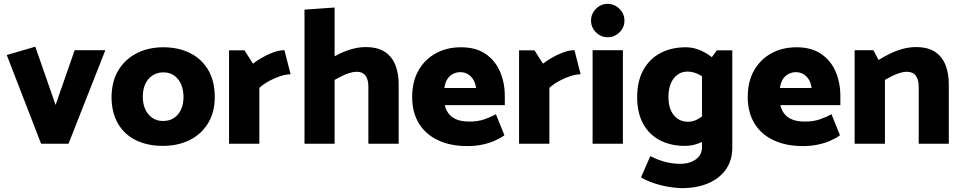

<svg xmlns="http://www.w3.org/2000/svg" viewBox="-20 -745 4986 995"><path d="M335 0 526 -485H367L268 -201L163 -503L15 -460L193 0Z M824 11Q745 11 685 -18Q625 -47 591.5 -104.5Q558 -162 558 -243Q559 -324 593.5 -381Q628 -438 688.5 -469Q749 -500 826 -500Q905 -500 965 -470Q1025 -440 1059 -382.5Q1093 -325 1093 -242Q1093 -163 1058 -106Q1023 -49 962.5 -19Q902 11 824 11ZM825 -118Q858 -118 881.5 -133.5Q905 -149 918 -177Q931 -205 931 -242Q931 -279 918.5 -308Q906 -337 882.5 -353.5Q859 -370 827 -370Q795 -370 770.5 -354Q746 -338 733 -310Q720 -282 720 -243Q720 -207 733 -178.5Q746 -150 769.5 -134Q793 -118 825 -118Z M1324 0V-290Q1348 -311 1377 -326.5Q1406 -342 1434.5 -351Q1463 -360 1486 -360L1454 -485Q1428 -485 1397.5 -474Q1367 -463 1339 -447Q1311 -431 1291 -415L1247 -484H1167V0Z M1714 -331Q1731 -340 1750 -350Q1769 -360 1790 -366.5Q1811 -373 1828 -373Q1860 -373 1874.5 -352.5Q1889 -332 1889 -297V0H2046V-308Q2046 -363 2029.5 -406.5Q2013 -450 1975.5 -475.5Q1938 -501 1875 -501Q1842 -501 1808 -492Q1774 -483 1741.5 -467.5Q1709 -452 1682 -434ZM1714 0V-706L1558 -695V0Z M2596 -200V-247Q2596 -316 2571.5 -373.5Q2547 -431 2496.5 -465.5Q2446 -500 2369 -500Q2295 -500 2238 -468.5Q2181 -437 2148.5 -379.5Q2116 -322 2116 -242Q2116 -163 2150.5 -106Q2185 -49 2249.5 -18.5Q2314 12 2402 12Q2443 12 2479 4.5Q2515 -3 2544.5 -16Q2574 -29 2594 -44L2550 -153Q2523 -138 2489.5 -126.5Q2456 -115 2413 -115Q2373 -115 2347 -125.5Q2321 -136 2306 -155Q2291 -174 2285 -200ZM2283 -289Q2286 -315 2297 -333Q2308 -351 2326 -361Q2344 -371 2365 -371Q2389 -371 2406 -360Q2423 -349 2433.5 -331Q2444 -313 2447 -289Z M2827 0V-290Q2851 -311 2880 -326.5Q2909 -342 2937.5 -351Q2966 -360 2989 -360L2957 -485Q2931 -485 2900.5 -474Q2870 -463 2842 -447Q2814 -431 2794 -415L2750 -484H2670V0Z M3208 0V-485H3051V0ZM3129 -552Q3165 -552 3190.5 -577.5Q3216 -603 3216 -638Q3216 -674 3190 -699.5Q3164 -725 3129 -725Q3094 -725 3068.5 -699.5Q3043 -674 3043 -638Q3043 -603 3068.5 -577.5Q3094 -552 3129 -552Z M3775 -484H3695L3618 -380V18Q3618 57 3586.5 80.5Q3555 104 3504 104Q3471 104 3433.5 95.5Q3396 87 3350 64L3302 174Q3324 188 3353.5 199Q3383 210 3413.5 217Q3444 224 3471 227Q3498 230 3513 230Q3592 230 3651 204.5Q3710 179 3742.5 132Q3775 85 3775 20ZM3662 -179Q3630 -148 3602.5 -131Q3575 -114 3546 -114Q3514 -114 3491 -130Q3468 -146 3456 -174.5Q3444 -203 3444 -242Q3444 -282 3456 -311.5Q3468 -341 3490.5 -357.5Q3513 -374 3542 -374Q3572 -374 3601 -359.5Q3630 -345 3662 -313L3706 -410Q3685 -438 3656.5 -458Q3628 -478 3597 -489Q3566 -500 3535 -500Q3458 -500 3401.5 -469.5Q3345 -439 3313.5 -381.5Q3282 -324 3282 -242Q3282 -160 3313 -103.5Q3344 -47 3400 -18Q3456 11 3529 11Q3565 11 3598 -1Q3631 -13 3658.5 -33.5Q3686 -54 3706 -78Z M4335 -200V-247Q4335 -316 4310.5 -373.5Q4286 -431 4235.5 -465.5Q4185 -500 4108 -500Q4034 -500 3977 -468.5Q3920 -437 3887.5 -379.5Q3855 -322 3855 -242Q3855 -163 3889.5 -106Q3924 -49 3988.5 -18.5Q4053 12 4141 12Q4182 12 4218 4.5Q4254 -3 4283.5 -16Q4313 -29 4333 -44L4289 -153Q4262 -138 4228.5 -126.5Q4195 -115 4152 -115Q4112 -115 4086 -125.5Q4060 -136 4045 -155Q4030 -174 4024 -200ZM4022 -289Q4025 -315 4036 -333Q4047 -351 4065 -361Q4083 -371 4104 -371Q4128 -371 4145 -360Q4162 -349 4172.5 -331Q4183 -313 4186 -289Z M4566 0V-331Q4582 -340 4601.5 -350Q4621 -360 4641.5 -366.5Q4662 -373 4680 -373Q4711 -373 4726 -352.5Q4741 -332 4741 -297V0H4897V-308Q4897 -363 4880.5 -406.5Q4864 -450 4827 -475.5Q4790 -501 4726 -501Q4693 -501 4659.5 -492Q4626 -483 4593.5 -467.5Q4561 -452 4533 -434L4506 -485H4409V0Z"/></svg>

Font: Catamaran Thin ExtraBold
Style: Regular
Weight: 800
Version: Version 2.000